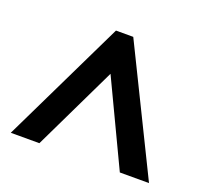

<svg xmlns="http://www.w3.org/2000/svg" viewBox="-85 -814 679 637"><g transform="rotate(20 254.5 -496.0)"><path d="M11 -277 223 -715H284L499 -277H396L255 -574L112 -277Z"/></g></svg>

Font: Noto Sans Hebrew Condensed SemiBold
Style: Regular
Weight: 600
Width: 3
Designer: Ben Nathan
Foundry: Google LLC
Version: Version 3.001; ttfautohint (v1.8.4.7-5d5b)